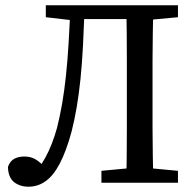

<svg xmlns="http://www.w3.org/2000/svg" viewBox="-20 -690 736 725"><path d="M10 -60Q18 -82 34 -90.5Q50 -99 72 -99Q97 -99 115.5 -87.5Q134 -76 156 -52L153 -50H126L124 -52Q138 -71 151 -94.5Q164 -118 175 -146Q186 -174 195 -206Q206 -249 214.5 -298Q223 -347 229 -403.5Q235 -460 239 -526.5Q243 -593 246 -670H300Q297 -589 293.5 -520Q290 -451 284 -392.5Q278 -334 269.5 -284.5Q261 -235 250 -192Q230 -119 206 -73Q182 -27 152.5 -6Q123 15 88 15Q55 15 33 -2.5Q11 -20 10 -60ZM457 0Q458 -52 458.5 -103.5Q459 -155 459 -207Q459 -259 459 -310V-359Q459 -412 459 -464Q459 -516 458.5 -568Q458 -620 457 -670H559Q558 -619 557 -567Q556 -515 556 -463Q556 -411 556 -359V-310Q556 -258 556 -206Q556 -154 557 -102.5Q558 -51 559 0ZM363 0V-45L491 -57H524L652 -45V0ZM153 -625V-670H276V-613H257ZM512 -613V-670H652V-625L523 -613ZM277 -618V-670H502V-618Z"/></svg>

Font: Source Serif 4 18pt
Style: Regular
Weight: 400
Designer: Frank Grießhammer
Foundry: Adobe Systems Incorporated
Version: Version 4.004;hotconv 1.0.116;makeotfexe 2.5.65601